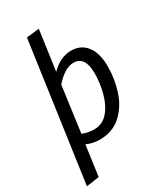

<svg xmlns="http://www.w3.org/2000/svg" viewBox="-233 -844 994 1154"><g transform="rotate(-30 264.0 -266.5)"><path d="M484 -346Q484 -260 457.5 -178Q431 -96 372 -42Q313 12 222 12Q177 12 133 -7L104 203L15 216L150 -739L238 -749L199 -472Q263 -538 339 -538Q407 -538 445.5 -488Q484 -438 484 -346ZM395 -350Q395 -468 315 -468Q255 -468 187 -391L144 -74Q185 -58 225 -58Q283 -58 321 -102.5Q359 -147 377 -214.5Q395 -282 395 -350Z"/></g></svg>

Font: Fira Sans Condensed
Style: Italic
Weight: 400
Width: 3
Italic angle: -8°
Designer: bBox Type GmbH & Carrois Corporate GbR & Edenspiekermann AG
Foundry: bBox Type GmbH & Carrois Corporate GbR & Edenspiekermann AG
Version: Version 4.301